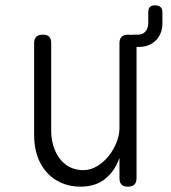

<svg xmlns="http://www.w3.org/2000/svg" viewBox="-20 -690 640 720"><path d="M428 -209V-528Q428 -544 436 -552Q444 -560 460 -560Q467 -560 472 -559Q476 -560 482 -560H498Q515 -560 525.5 -572Q536 -584 536 -605V-644Q536 -657 542 -663.5Q548 -670 561.5 -670Q575 -670 582 -663.5Q589 -657 589 -644V-603Q589 -563 564.5 -538.5Q540 -514 500 -514H492V-22Q492 -6 484 2Q476 10 459.5 10Q443 10 435.5 2Q428 -6 428 -22V-98Q410 -47 373.5 -18.5Q337 10 282 10Q242 10 209.5 -4.5Q177 -19 154.5 -44.5Q132 -70 120 -105Q108 -140 108 -182V-528Q108 -544 116 -552Q124 -560 140.5 -560Q157 -560 164.5 -552Q172 -544 172 -528V-199Q172 -170 180 -143.5Q188 -117 203 -96.5Q218 -76 240.5 -64Q263 -52 292 -52Q320 -52 344.5 -67Q369 -82 387.5 -105Q406 -128 417 -156Q428 -184 428 -209Z"/></svg>

Font: Maple Mono ExtraLight
Style: Regular
Weight: 275
Monospace: yes
Designer: subframe7536
Version: Version 7.000